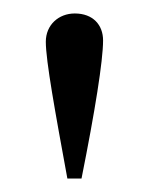

<svg xmlns="http://www.w3.org/2000/svg" viewBox="-20 -696 220 285"><path d="M101 -431C121 -531 133 -606 133 -636C133 -659 118 -676 91 -676C67 -676 48 -659 48 -634C48 -606 62 -529 80 -431Z"/></svg>

Font: XITS
Style: Regular
Weight: 400
Designer: MicroPress Inc., with final additions and corrections provided by Coen Hoffman, Elsevier (retired)
Version: Version 1.302